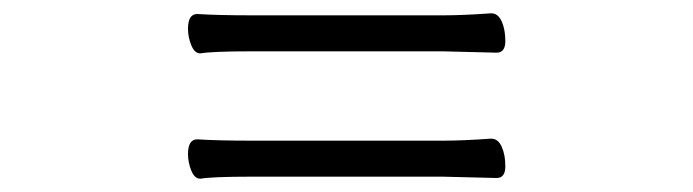

<svg xmlns="http://www.w3.org/2000/svg" viewBox="-20 -537 1040 288"><path d="M276 -516Q306 -514 358 -514H645Q674 -514 716 -517H717Q727 -517 732.5 -505Q738 -493 738 -475.5Q738 -458 725 -458L644 -460H357Q299 -460 281 -457H280Q272 -457 267 -469Q262 -481 262 -494Q262 -516 276 -516ZM276 -328Q306 -326 358 -326H645Q674 -326 716 -329H717Q727 -329 732.5 -317Q738 -305 738 -287.5Q738 -270 725 -270L644 -272H357Q299 -272 281 -269H280Q272 -269 267 -281Q262 -293 262 -306Q262 -328 276 -328Z"/></svg>

Font: QiushuiShotai
Style: Regular
Weight: 600
Designer: Fontworks Inc.
Foundry: Fontworks Inc.
Version: Version 1.250